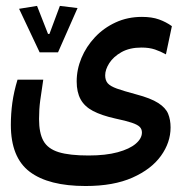

<svg xmlns="http://www.w3.org/2000/svg" viewBox="-20 -454 626 648"><path d="M269 173.8Q144 173.8 80.3 125.7Q16.6 77.6 16.6 -32.7Q16.6 -70.3 21.7 -107.7Q26.9 -145 39.1 -185.1H126Q119.6 -143.6 115.7 -114.5Q111.8 -85.4 111.8 -52.2Q111.8 -4.9 126.7 21.7Q141.6 48.3 178.2 59.6Q214.8 70.8 278.8 70.8Q336.9 70.8 377.2 59.8Q417.5 48.8 438.2 31Q459 13.2 459 -6.8Q459 -18.1 451.7 -25.6Q444.3 -33.2 424.8 -39.8Q405.3 -46.4 368.2 -54.2Q322.3 -64.5 293.7 -79.6Q265.1 -94.7 252 -118.9Q238.8 -143.1 238.8 -179.2Q238.8 -219.7 254.9 -258.3Q271 -296.9 300.5 -328.4Q330.1 -359.9 370.4 -378.4Q410.6 -397 459 -397Q492.7 -397 516.6 -388.4Q540.5 -379.9 560.1 -365.7L540 -270.5Q522.5 -280.3 503.2 -286.9Q483.9 -293.5 457.5 -293.5Q417.5 -293.5 390.1 -278.1Q362.8 -262.7 348.9 -241Q335 -219.2 335 -199.7Q335 -183.1 343.5 -173.1Q352.1 -163.1 374.5 -155Q397 -147 439 -135.7Q488.8 -122.6 513.9 -106.4Q539.1 -90.3 547.4 -70.1Q555.7 -49.8 555.7 -23.9Q555.7 26.9 523.2 72Q490.7 117.2 427 145.5Q363.3 173.8 269 173.8ZM113.8 -277.3 44.4 -424.3 105 -434.1 142.1 -339.4H149.9L163.1 -307.1H134.8L182.1 -434.1L241.7 -426.8L175.8 -277.3Z"/></svg>

Font: Cascadia Code
Style: Regular
Weight: 400
Designer: Aaron Bell
Foundry: Saja Typeworks
Version: Version 2404.023